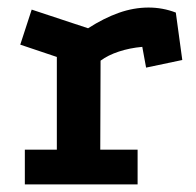

<svg xmlns="http://www.w3.org/2000/svg" viewBox="-20 -484 514 504"><path d="M211.2 -409.8Q252.8 -436.5 292 -450.4Q331.2 -464.2 369.8 -464.2Q407.2 -464.2 441.5 -451L458.5 -326.5L363.5 -306.5L353.5 -361Q320.2 -358 291.9 -348.6Q263.5 -339.2 244 -324.8L243.2 -91.2H341.2V0H45.2V-91.2H129.2V-334.5L33.2 -366.8L63.2 -458.8Z"/></svg>

Font: Podkova VF Beta
Style: Regular
Weight: 400
Designer: Ilya Yudin
Foundry: Cyreal (www.cyreal.org)
Version: Version 2.100